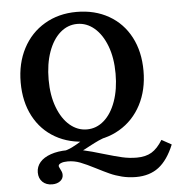

<svg xmlns="http://www.w3.org/2000/svg" viewBox="-54 -633 818 877"><g transform="rotate(-5 355.0 -194.5)"><path d="M47 -283.2Q47 -370.7 82.5 -438.6Q118 -506.5 182.3 -544.4Q246.6 -582.3 329 -582.3Q412.6 -582.3 476.5 -545.8Q540.4 -509.4 575.5 -442.8Q610.6 -376.3 610.6 -287.7Q610.6 -200.3 575.2 -132.4Q539.7 -64.5 475.4 -26.6Q411.1 11.3 328.6 11.3Q245.1 11.3 181.2 -25.1Q117.2 -61.5 82.1 -128.1Q47 -194.7 47 -283.2ZM482.4 -286.2Q482.4 -358.4 461.6 -413.1Q440.8 -467.7 405.7 -497.6Q370.6 -527.4 327.5 -527.4Q283.7 -527.4 249.1 -497.2Q214.6 -467 194.9 -411.8Q175.3 -356.6 175.3 -284.7Q175.3 -212.5 196.1 -157.9Q216.8 -103.2 251.9 -73.4Q287.1 -43.5 330.1 -43.5Q374 -43.5 408.5 -73.8Q443.1 -104 462.7 -159.2Q482.4 -214.4 482.4 -286.2ZM89 132.9Q89 106.3 106.3 86.2Q123.6 66.2 156 54.9Q188.4 43.6 231.5 43.2Q269.6 42.5 304.9 50.2Q340.3 57.8 394.8 74.4Q446.4 89.7 479.1 97.2Q511.9 104.7 546 104.7Q586.6 104.7 613.9 88.4Q641.1 72.1 664.6 33.8L709.7 58.8Q681 128.6 639.1 160.7Q597.3 192.7 534.9 192.7Q501.2 192.7 470.7 185.1Q440.2 177.5 415.4 166.2Q390.5 155 356.8 137.6Q313.7 115.4 286.3 104.9Q258.8 94.4 229.3 94.4Q210.2 94.4 198.6 99.3Q186.9 104.1 186.9 111.8Q186.9 114.6 188.7 118.2Q190.4 121.8 192.4 125.9Q196.6 133.4 198.9 139.9Q201.2 146.3 201.2 153.9Q201.2 170.8 186.9 181.8Q172.5 192.7 150.2 192.7Q122.7 192.7 105.8 176.4Q89 160 89 132.9ZM302 5.3Q335.2 -15.5 359.8 -26.9Q384.3 -38.4 417.6 -43.6L418.4 -2.7Q396 4.1 378.7 11.9Q361.4 19.8 335.8 33.4Q325.2 39.4 313 45.6Q300.8 51.9 287.3 57.9L210.7 47.4Q234.6 42.2 254.9 32.2Q275.3 22.1 302 5.3Z"/></g></svg>

Font: Playfair Micro SmCond SmLight
Style: Regular
Weight: 360
Width: 4
Designer: Claus Eggers Sørensen
Foundry: Claus Eggers Sørensen
Version: Version 2.100;Glyphs 3.2 (3219)